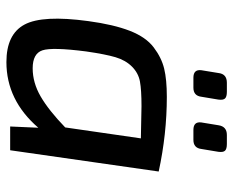

<svg xmlns="http://www.w3.org/2000/svg" viewBox="-86 -648 745 614"><g transform="rotate(90 287.0 -340.5)"><path d="M260 -586H228Q201 -586 204 -611L213 -666Q216 -693 244 -693H273Q289 -693 294.5 -687Q300 -681 298 -666L289 -612Q286 -586 260 -586ZM427 -586H395Q368 -586 371 -611L380 -666Q384 -693 411 -693H440Q456 -693 461.5 -687Q467 -681 465 -666L456 -612Q453 -586 427 -586ZM460 0H384L388 -90Q300 12 178 12Q89 12 58 -46Q27 -104 47 -250Q58 -331 78 -382.5Q98 -434 131 -459Q164 -484 199 -492.5Q234 -501 289 -501Q408 -501 528 -475ZM387 -176 422 -418Q330 -420 319 -420Q267 -420 240 -415Q213 -410 192.5 -389.5Q172 -369 162.5 -337Q153 -305 144 -243Q130 -134 140.5 -103Q151 -72 198 -72Q244 -72 288 -97.5Q332 -123 387 -176Z"/></g></svg>

Font: Exo 2.0 Medium
Style: Italic
Weight: 500
Italic angle: -8°
Designer: Natanael Gama
Version: Version 1.001;PS 001.001;hotconv 1.0.70;makeotf.lib2.5.58329